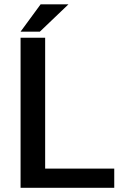

<svg xmlns="http://www.w3.org/2000/svg" viewBox="-20 -890 586 910"><path d="M521.5 0H77.5V-711H194V-91H521.5ZM169 -740H77.5L172.5 -869.5H304.5Z"/></svg>

Font: Roberto Sans Medium
Style: Regular
Weight: 500
Designer: Google (font) & Cristiano Sobral (main changes)
Version: Version 1.000;October 12, 2021;FontCreator 14.0.0.2814 64-bi